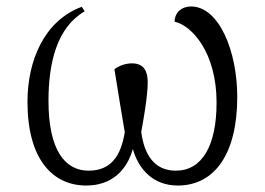

<svg xmlns="http://www.w3.org/2000/svg" viewBox="-20 -564 819 594"><path d="M247 10C327 10 373 -39 391 -103C409 -39 455 10 530 10C644 10 714 -88 714 -264C714 -407 657 -544 571 -544C542 -544 521 -526 520 -497C574 -485 650 -401 650 -247C650 -111 604 -36 524 -36C457 -36 426 -86 417 -156C422 -183 437 -265 437 -309C437 -343 426 -368 388 -368C369 -368 349 -361 334 -350C344 -288 356 -213 366 -155C354 -81 323 -36 254 -36C182 -36 130 -98 130 -252C130 -370 156 -479 242 -529L233 -543C117 -500 65 -377 65 -249C65 -71 143 10 247 10Z"/></svg>

Font: Noto Serif Light
Style: Regular
Weight: 300
Designer: Monotype Design Team
Foundry: Monotype Imaging Inc.
Version: Version 2.013